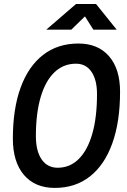

<svg xmlns="http://www.w3.org/2000/svg" viewBox="-20 -918 626 948"><path d="M250.5 9.8Q152.8 9.8 98.1 -54.4Q43.5 -118.7 43.5 -233.4Q43.5 -380.9 82 -486.1Q120.6 -591.3 193.1 -647.2Q265.6 -703.1 367.2 -703.1Q463.9 -703.1 518.3 -640.4Q572.8 -577.6 572.8 -465.3Q572.8 -316.4 534.4 -210Q496.1 -103.5 424.1 -46.9Q352.1 9.8 250.5 9.8ZM264.6 -89.8Q325.7 -89.8 369.1 -133.3Q412.6 -176.8 435.8 -257.8Q459 -338.9 459 -453.1Q459 -523.9 431.6 -563.7Q404.3 -603.5 355 -603.5Q293 -603.5 248.5 -560.8Q204.1 -518.1 180.7 -438.2Q157.2 -358.4 157.2 -245.6Q157.2 -172.4 185.5 -131.1Q213.9 -89.8 264.6 -89.8ZM208.5 -771.5 355.5 -898.4H454.1L556.2 -771.5H440.9L383.8 -861.8H424.8L332 -771.5Z"/></svg>

Font: Cascadia Mono Medium
Style: Italic
Weight: 500
Italic angle: -10°
Monospace: yes
Designer: Aaron Bell
Foundry: Saja Typeworks
Version: Version 2407.024